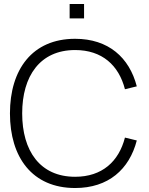

<svg xmlns="http://www.w3.org/2000/svg" viewBox="-20 -930 748 965"><path d="M330 -837.5H402.5V-910H330ZM357.5 15C525 15 630 -79 667.5 -224L608 -238.5C577 -118 493 -41.5 357.5 -41.5C180.5 -41.5 91.5 -172.5 91.5 -360C91.5 -547.5 181 -678.5 357.5 -678.5C493 -678.5 577 -602 608 -481.5L667.5 -496C630 -641 525 -735 357.5 -735C142 -735 30 -580.5 30 -360C30 -139.5 142 15 357.5 15Z"/></svg>

Font: Vela Sans Light
Style: Regular
Weight: 300
Designer: Principal design: Mikhail Sharanda - project Manrope.
Design modification: Ravid Balaliev
Foundry: Mikhail Sharanda
Version: Version 1.001